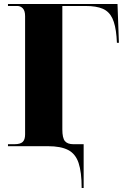

<svg xmlns="http://www.w3.org/2000/svg" viewBox="-20 -734 617 964"><path d="M390 210Q390 130 374.5 84Q359 38 322 19Q285 0 221 0H20V-10H53Q82 -10 94 -21.5Q106 -33 106 -59V-653Q106 -680 94.5 -692Q83 -704 67 -704H20V-714H570L577 -519H567L565 -550Q560 -609 544 -642.5Q528 -676 496 -690Q464 -704 409 -704H293V-84Q293 -41 306 -25.5Q319 -10 348 -10H400V210Z"/></svg>

Font: Noto Serif Display SemiCondensed Black
Style: Regular
Weight: 900
Width: 4
Designer: Monotype Design Team
Foundry: Monotype Imaging Inc.
Version: Version 2.009